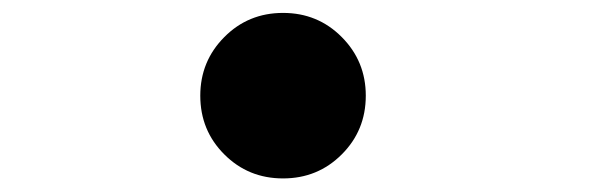

<svg xmlns="http://www.w3.org/2000/svg" viewBox="-20 -518 890 290"><path d="M282.5 -373.5Q282.5 -425.5 318.8 -462Q355 -498.5 407.5 -498.5Q460 -498.5 496.2 -462Q532.5 -425.5 532.5 -373.5Q532.5 -321 496.2 -284.8Q460 -248.5 407.5 -248.5Q355 -248.5 318.8 -284.8Q282.5 -321 282.5 -373.5Z"/></svg>

Font: League Mono Wide ExtraBold
Style: Regular
Weight: 800
Width: 8
Designer: Tyler Finck
Foundry: The League of Moveable Type / Tyler Finck
Version: Version 2.210